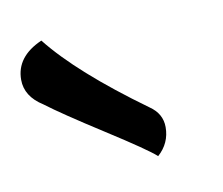

<svg xmlns="http://www.w3.org/2000/svg" viewBox="-94 -775 342 295"><g transform="rotate(-10 77.0 -627.0)"><path d="M-28 -633Q-55 -650 -55 -676Q-55 -712 -14 -730Q31 -673 132 -600Q151 -587 151 -566Q151 -541 132 -524Q119 -536 58 -575Q-3 -614 -28 -633Z"/></g></svg>

Font: Overlock
Style: Bold Italic
Weight: 700
Version: Version 1.001